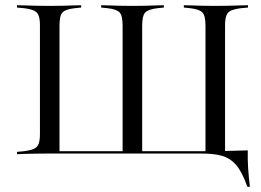

<svg xmlns="http://www.w3.org/2000/svg" viewBox="-20 -591 1001 736"><path d="M162.1 -2.4Q137.9 -2.4 116.9 -2Q96 -1.6 78.2 -1.2Q60.5 -0.8 45.2 0V-8.9L71 -11.3Q96.8 -14.5 110.1 -20.6Q123.4 -26.6 128.2 -39.9Q133.1 -53.2 133.1 -78.2V-492.7Q133.1 -517.7 128.2 -531Q123.4 -544.4 110.1 -550.4Q96.8 -556.5 71 -559.7L45.2 -562.1V-571Q60.5 -571 78.2 -570.2Q96 -569.4 116.9 -569Q137.9 -568.5 162.1 -568.5H170.2H178.2Q202.4 -568.5 222.2 -569Q241.9 -569.4 259.3 -570.2Q276.6 -571 291.1 -571V-562.1L267.7 -559.7Q230.6 -555.6 219.4 -543.1Q208.1 -530.6 208.1 -492.7V-10.5L206.5 -11.3H769.4L767.7 -10.5V-492.7Q767.7 -530.6 756 -543.1Q744.4 -555.6 708.1 -559.7L684.7 -562.1V-571Q699.2 -571 716.1 -570.2Q733.1 -569.4 753.2 -569Q773.4 -568.5 796.8 -568.5H804.8H813.7Q837.9 -568.5 858.9 -569Q879.8 -569.4 897.6 -570.2Q915.3 -571 930.6 -571V-562.1L904.8 -559.7Q879 -556.5 865.7 -550.4Q852.4 -544.4 847.6 -531Q842.7 -517.7 842.7 -492.7V-2.4H171ZM450 -3.2V-492.7Q450 -530.6 438.7 -543.1Q427.4 -555.6 391.1 -559.7L367.7 -562.1V-571Q382.3 -571 399.2 -570.2Q416.1 -569.4 436.3 -569Q456.5 -568.5 479.8 -568.5H487.1H496Q519.4 -568.5 539.5 -569Q559.7 -569.4 576.6 -570.2Q593.5 -571 608.1 -571V-562.1L584.7 -559.7Q548.4 -555.6 536.7 -543.1Q525 -530.6 525 -492.7V-3.2ZM729 -2.4 739.5 -11.3H743.5Q804.8 -11.3 849.6 -12.5Q894.4 -13.7 929.8 -14.5Q929 16.9 931 51.2Q933.1 85.5 937.9 125H928.2Q908.9 69.4 885.5 41.9Q862.1 14.5 828.6 5.6Q795.2 -3.2 744.4 -2.4Z"/></svg>

Font: Playfair 144pt SemiExpanded Light
Style: Regular
Weight: 300
Width: 6
Designer: Claus Eggers Sørensen
Foundry: Claus Eggers Sørensen
Version: Version 2.203